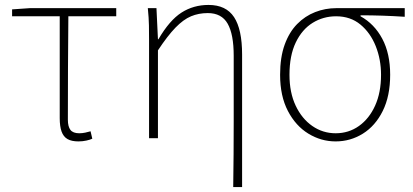

<svg xmlns="http://www.w3.org/2000/svg" viewBox="-20 -560 1673 778"><path d="M298 13Q270 13 253.5 3.5Q237 -6 229.5 -27Q222 -48 222 -81V-494H29V-522L101 -527H451V-494H257Q256 -388 255.5 -284Q255 -180 255 -75Q255 -47 265.5 -33.5Q276 -20 301 -20Q313 -20 325 -22.5Q337 -25 347 -28L354 2Q346 6 330.5 9.5Q315 13 298 13Z M925 198Q926 132 926.5 65Q927 -2 927 -68.5Q927 -135 927 -201.5Q927 -268 927 -334Q927 -421 902.5 -464Q878 -507 822 -507Q785 -507 754 -494Q723 -481 691 -448Q659 -415 620 -356V0H584V-396Q584 -428 583.5 -457.5Q583 -487 579 -527H614L620 -401H622Q667 -478 715.5 -509Q764 -540 825 -540Q896 -540 928.5 -490.5Q961 -441 961 -339V198Z M1340 13Q1281 13 1229.5 -18.5Q1178 -50 1146.5 -110.5Q1115 -171 1115 -257Q1115 -328 1133.5 -379Q1152 -430 1184 -462.5Q1216 -495 1257 -511Q1298 -527 1343 -527H1620V-492Q1574 -495 1530.5 -496.5Q1487 -498 1441 -498V-494Q1497 -463 1529 -403Q1561 -343 1561 -257Q1561 -171 1531 -110.5Q1501 -50 1450.5 -18.5Q1400 13 1340 13ZM1340 -20Q1393 -20 1434.5 -49.5Q1476 -79 1500 -132Q1524 -185 1524 -257Q1524 -319 1502.5 -373Q1481 -427 1440.5 -460.5Q1400 -494 1342 -494Q1290 -494 1247 -467.5Q1204 -441 1178.5 -388Q1153 -335 1153 -257Q1153 -185 1178 -132Q1203 -79 1245.5 -49.5Q1288 -20 1340 -20Z"/></svg>

Font: Noto Sans TC
Style: Regular
Weight: 100
Designer: Ryoko NISHIZUKA 西塚涼子 (kana, bopomofo & ideographs); Paul D. Hunt (Latin, Greek & Cyrillic); Sandoll Communications 산돌커뮤니
Foundry: Adobe
Version: Version 2.004;hotconv 1.0.118;makeotfexe 2.5.65603